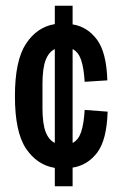

<svg xmlns="http://www.w3.org/2000/svg" viewBox="-20 -603 425 669"><path d="M171 46V-18Q109 -28 70.5 -85.5Q32 -143 32 -268Q32 -392 70.5 -450.5Q109 -509 171 -519V-583H233V-518Q284 -510 317.5 -465.5Q351 -421 354 -323L275 -318Q272 -367 262.5 -394.5Q253 -422 233 -432V-105Q253 -115 262.5 -142.5Q272 -170 275 -220L355 -214Q352 -115 318.5 -71Q285 -27 233 -19V46ZM128 -227Q128 -172 139 -143.5Q150 -115 171 -105V-432Q150 -422 139 -393.5Q128 -365 128 -310Z"/></svg>

Font: Special Gothic Condensed One
Style: Regular
Weight: 400
Designer: Alistair McCready
Foundry: Monolith
Version: Version 1.010; ttfautohint (v1.8.4.7-5d5b)